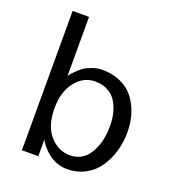

<svg xmlns="http://www.w3.org/2000/svg" viewBox="-140 -876 898 995"><g transform="rotate(20 308.5 -378.0)"><path d="M180.2 -94.2V0H89.8V-768.1H180.2V-441.9Q182.6 -445.8 187 -451.9Q191.4 -458 207 -473.9Q222.7 -489.7 239.7 -502Q256.8 -514.2 284.4 -524.2Q312 -534.2 340.8 -534.2Q397.5 -534.2 442.4 -513.4Q487.3 -492.7 515.1 -456.3Q543 -419.9 557.4 -373.3Q571.8 -326.7 571.8 -272.9Q571.8 -218.8 557.1 -168.7Q542.5 -118.7 514.9 -77.6Q487.3 -36.6 442.1 -12.2Q397 12.2 340.8 12.2Q312 12.2 284.9 2Q257.8 -8.3 239.5 -22.7Q221.2 -37.1 207.3 -53Q193.4 -68.8 186.8 -79.8Q180.2 -90.8 180.2 -94.2ZM333 -60.1Q363.3 -60.1 387.9 -73Q412.6 -85.9 428.7 -107.2Q444.8 -128.4 455.8 -156.5Q466.8 -184.6 471.4 -213.6Q476.1 -242.7 476.1 -272.9Q476.1 -311 468 -343.8Q460 -376.5 443.1 -404.5Q426.3 -432.6 396 -448.7Q365.7 -464.8 325.2 -464.8Q262.2 -464.8 218 -409.4Q173.8 -354 173.8 -263.2Q173.8 -165 220.5 -112.5Q267.1 -60.1 333 -60.1Z"/></g></svg>

Font: Standard
Style: Regular
Weight: 400
Designer: Bryce Wilner
Version: Version 2.000;PS 2.0;hotconv 16.6.51;makeotf.lib2.5.65220 DE